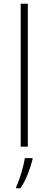

<svg xmlns="http://www.w3.org/2000/svg" viewBox="-20 -846 257 1021"><path d="M128 -66H90V-826H128ZM153 2Q144 38 128 79Q112 120 89 155H66V148Q74 132 83.5 104.5Q93 77 101 46.5Q109 16 112 -5H153Z"/></svg>

Font: Noto Sans Malayalam UI ExtraLight
Style: Regular
Weight: 200
Designer: Jelle Bosma - Monotype Design Team
Foundry: Monotype Imaging Inc.
Version: Version 2.104; ttfautohint (v1.8.4.7-5d5b)